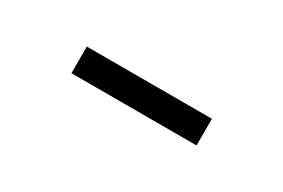

<svg xmlns="http://www.w3.org/2000/svg" viewBox="-4 -913 607 412"><g transform="rotate(30 300.0 -707.0)"><path d="M145 -674V-740H455V-674Z"/></g></svg>

Font: Tiny Light
Style: Regular
Weight: 300
Monospace: yes
Designer: Philipp Nurullin, Konstantin Bulenkov
Foundry: JetBrains
Version: Version 2.251; ttfautohint (v1.8.4.7-5d5b)